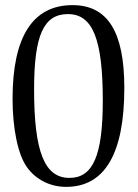

<svg xmlns="http://www.w3.org/2000/svg" viewBox="-20 -709 539 749"><path d="M263 -689C108 -689 29 -566 29 -324C29 -207 50 -106 85 -57C120 -8 176 20 238 20C389 20 465 -110 465 -366C465 -585 400 -689 263 -689ZM245 -654C342 -654 381 -556 381 -316C381 -103 343 -15 251 -15C154 -15 113 -116 113 -360C113 -571 150 -654 245 -654Z"/></svg>

Font: Asana Math
Style: Regular
Weight: 400
Version: Version 000.958